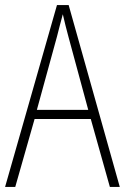

<svg xmlns="http://www.w3.org/2000/svg" viewBox="-20 -735 491 755"><path d="M412 0 337 -267H116L40 0H0L204 -715H250L451 0ZM249 -591Q243 -614 237.5 -635Q232 -656 227 -679Q221 -657 215.5 -636Q210 -615 204 -591L125 -303H327Z"/></svg>

Font: Noto Sans Thai Cond ExtLt
Style: Regular
Weight: 200
Width: 3
Designer: Monotype Design Team
Foundry: Monotype Imaging Inc.
Version: Version 2.002; ttfautohint (v1.8.4.7-5d5b)